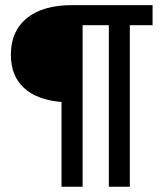

<svg xmlns="http://www.w3.org/2000/svg" viewBox="-20 -713 626 733"><path d="M214.8 0V-323.7Q122.1 -331.1 71.8 -377Q21.5 -422.9 21.5 -503.9Q21.5 -593.8 82.3 -643.6Q143.1 -693.4 255.9 -693.4H562.5V-616.7H475.6V0H395.5V-616.7H295.4V0Z"/></svg>

Font: CaskaydiaMono NF SemiLight
Style: Regular
Weight: 350
Designer: Aaron Bell
Foundry: Saja Typeworks
Version: Version 2111.001; ttfautohint (v1.8.4);Nerd Fonts 3.1.1